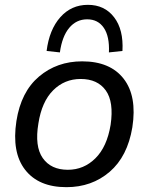

<svg xmlns="http://www.w3.org/2000/svg" viewBox="-20 -766 616 795"><path d="M255 9Q140 9 84 -63Q28 -135 48 -265Q67 -386 141.5 -449Q216 -512 320 -512Q436 -512 492 -440Q548 -368 528 -239Q508 -118 434 -54.5Q360 9 255 9ZM261 -63Q327 -63 375 -110.5Q423 -158 438 -249Q452 -344 418 -391.5Q384 -439 314 -439Q247 -439 200 -392Q153 -345 139 -255Q123 -160 157 -111.5Q191 -63 261 -63ZM228 -549 173 -555Q184 -643 229.5 -694.5Q275 -746 344 -746Q413 -746 452.5 -694.5Q492 -643 487 -555L431 -549Q434 -615 410 -650.5Q386 -686 341 -686Q296 -686 266.5 -650.5Q237 -615 228 -549Z"/></svg>

Font: Mulish Medium
Style: Italic
Weight: 500
Italic angle: -9°
Designer: Vernon Adams
Foundry: Vernon Adams
Version: Version 3.603; ttfautohint (v1.8.3)